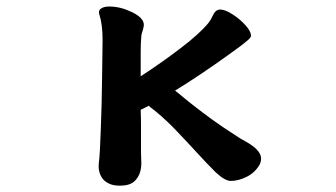

<svg xmlns="http://www.w3.org/2000/svg" viewBox="-20 -508 1040 595"><path d="M757.8 -397.5Q757.8 -394.5 756.3 -392.6Q753.9 -388.7 749.5 -384.8Q732.4 -369.6 689.9 -339.4Q602.5 -276.4 522.5 -227.1Q533.7 -218.8 548.1 -206.5Q562.5 -194.3 579.6 -181.2Q608.4 -158.7 637.9 -137.2Q667.5 -115.7 708.5 -89.4Q726.6 -77.1 741.7 -69.3Q770.5 -53.2 781.2 -38.1Q789.1 -27.3 789.1 -16.6Q789.1 -6.8 784.2 2.9Q769 28.3 743.2 40.5Q717.8 52.7 695.3 52.7Q676.8 52.7 648.4 25.9Q622.6 0.5 589.6 -35.6Q556.6 -71.8 517.6 -112.3Q480 -150.4 440.4 -180.2Q435.1 -177.2 430.2 -174.8Q422.4 -170.4 416 -168Q417 -144 417 -110.8V-39.1Q417 -26.4 417.5 -16.4Q418 -6.3 418 -2.9Q418 34.7 395.5 54.7Q380.9 67.4 351.6 67.4Q330.1 67.4 316.9 60.5Q303.2 53.7 296.4 43.5Q285.6 27.8 285.6 6.3Q285.6 2.4 286.1 -1Q288.1 -14.6 289.6 -43.7Q291 -72.8 292.5 -110.8Q295.4 -182.6 296.4 -270.5Q297.9 -373 297.9 -382.8Q297.9 -409.7 295.4 -428Q293 -446.3 288.6 -460.9Q286.6 -465.8 286.6 -469.2Q286.6 -475.6 291 -480Q293.5 -481.9 296.4 -483.4Q304.7 -487.8 318.4 -487.8Q352.1 -487.8 386.2 -471.7Q425.8 -453.6 425.8 -430.7V-430.2Q424.8 -420.9 421.9 -412.4Q418.9 -403.8 418 -397.5Q416 -374.5 416 -346.2V-271.5Q483.9 -315.9 538.6 -357.9Q598.1 -402.8 626.5 -437.5Q633.8 -447.3 638.2 -457.3Q642.6 -467.3 647.7 -472.4Q652.8 -477.5 660.6 -478.5H661.1Q673.8 -478.5 690.4 -469.7Q714.8 -456.1 733.9 -437Q740.7 -430.2 746.6 -422.9Q757.8 -407.7 757.8 -397.5Z"/></svg>

Font: Bakudai
Style: Bold
Weight: 700
Version: Version 1.48